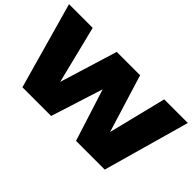

<svg xmlns="http://www.w3.org/2000/svg" viewBox="-90 -1160 1570 1570"><g transform="rotate(45 695.0 -375.0)"><path d="M1026 -114 951 -113 1109 -750H1382L1171 0H839L645 -609H745L551 0H219L8 -750H282L440 -114L365 -115L560 -750H830Z"/></g></svg>

Font: Unbounded Black
Style: Regular
Weight: 900
Designer: Luke Prowse, Jean-Baptiste Morizot, Fátima Lázaro, Florian Runge
Foundry: NaN
Version: Version 1.701;gftools[0.9.28.dev5+ged2979d]